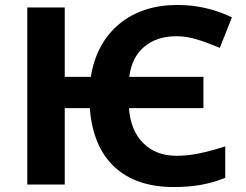

<svg xmlns="http://www.w3.org/2000/svg" viewBox="-20 -744 990 774"><path d="M342 -308H241V0H90V-714H241V-434H346Q368 -570 460.5 -647Q553 -724 696 -724Q811 -724 915 -674L866 -551Q814 -573 772.5 -585.5Q731 -598 692 -598Q612 -598 561.5 -555.5Q511 -513 501 -434H800V-308H500Q506 -219 557 -167.5Q608 -116 691 -116Q736 -116 782.5 -125.5Q829 -135 888 -154V-27Q837 -7 788 1.5Q739 10 681 10Q528 10 441 -71.5Q354 -153 342 -308Z"/></svg>

Font: OpenSansMMV
Style: Bold
Weight: 700
Foundry: Ascender Corporation
Version: Version 4.001